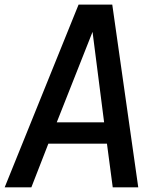

<svg xmlns="http://www.w3.org/2000/svg" viewBox="-46 -806 686 826"><path d="M292 -786.1H437L548.8 0H439L414.1 -188H162.1L88.9 0H-25.9ZM352.1 -668.9 198.2 -279.8H401.9Z"/></svg>

Font: Cooper Hewitt
Style: Medium Italic
Weight: 708
Designer: Village Type and Design LLC
Foundry: Cooper Hewitt Smithsonian Design Museum
Version: 1.000